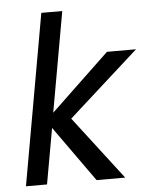

<svg xmlns="http://www.w3.org/2000/svg" viewBox="-53 -784 657 829"><g transform="rotate(-5 275.5 -370.0)"><path d="M25.9 0 157.2 -740.2H248L170.9 -306.2L424.8 -547.9H550.8L246.1 -273.9L456.1 0H332L160.2 -241.2L117.2 0Z"/></g></svg>

Font: Poppins
Style: Italic
Weight: 400
Italic angle: -10°
Designer: Ninad Kale (Devanagari), Jonny Pinhorn (Latin)
Foundry: Indian Type Foundry
Version: Version 3.200;PS 1.000;hotconv 16.6.54;makeotf.lib2.5.65590